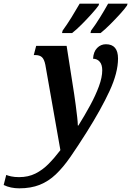

<svg xmlns="http://www.w3.org/2000/svg" viewBox="-165 -786 715 1046"><path d="M-60 240Q-107 240 -145 222L-131 167Q-122 171 -104 175Q-86 179 -61 179Q-11 179 28 159.5Q67 140 100 106.5Q133 73 164 32L82 -433Q76 -463 63.5 -474.5Q51 -486 27 -486H19L32 -536H198L239 -274Q243 -248 247.5 -213.5Q252 -179 255.5 -148.5Q259 -118 259 -102H262Q297 -158 326.5 -212.5Q356 -267 374 -316Q392 -365 392 -403Q392 -434 378 -450Q364 -466 342 -466Q344 -504 364 -524.5Q384 -545 412 -545Q478 -545 478 -467Q478 -390 432 -290.5Q386 -191 306 -64Q258 12 218.5 69Q179 126 139 164Q99 202 51 221Q3 240 -60 240ZM331 -619Q355 -651 379.5 -690.5Q404 -730 424 -766H530L527 -756Q515 -738 489 -709.5Q463 -681 434.5 -652.5Q406 -624 383 -606H328ZM176 -619Q200 -652 224.5 -691.5Q249 -731 269 -766H375L372 -756Q360 -739 334 -710Q308 -681 279.5 -652.5Q251 -624 228 -606H173Z"/></svg>

Font: Noto Serif ExtraCondensed
Style: Bold Italic
Weight: 700
Width: 2
Italic angle: -12°
Designer: Monotype Design Team
Foundry: Monotype Imaging Inc.
Version: Version 2.013; ttfautohint (v1.8.4.7-5d5b)